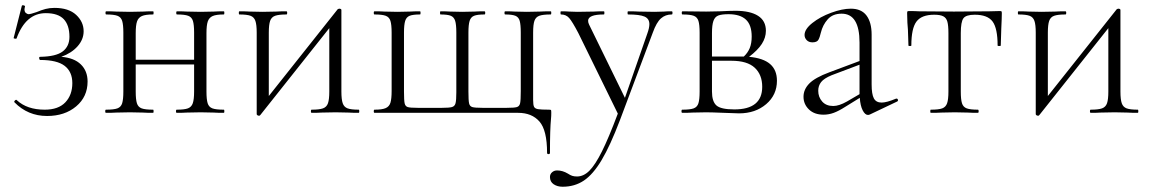

<svg xmlns="http://www.w3.org/2000/svg" viewBox="-20 -429 4374 730"><path d="M313 -119Q313 -61 269.5 -24.5Q226 12 159 12Q86 12 35 -40L34 -42Q34 -45 38 -48Q42 -51 44 -48Q83 -12 150 -12Q202 -12 228.5 -40Q255 -68 255 -113Q255 -156 226 -178.5Q197 -201 133 -201Q130 -201 129 -207Q128 -213 133 -213Q193 -214 218.5 -233.5Q244 -253 244 -289Q244 -333 222.5 -356Q201 -379 154 -379Q78 -379 43 -283Q42 -281 36.5 -282Q31 -283 32 -285L63 -407Q63 -409 67 -409Q70 -409 73 -407.5Q76 -406 75 -405Q73 -397 73 -394Q73 -384 78.5 -379.5Q84 -375 90 -375Q95 -375 119 -383Q138 -391 153.5 -395Q169 -399 187 -399Q241 -399 269.5 -372.5Q298 -346 298 -310Q298 -279 275 -253Q252 -227 213 -213Q262 -209 287.5 -184Q313 -159 313 -119Z M831 0Q806 0 792 -1L743 -2L690 -1Q676 0 652 0Q649 0 649 -6Q649 -12 652 -12Q681 -12 694.5 -17Q708 -22 713 -36.5Q718 -51 718 -81V-184H496V-81Q496 -51 500.5 -36.5Q505 -22 518.5 -17Q532 -12 562 -12Q564 -12 564 -6Q564 0 562 0Q537 0 523 -1L474 -2L422 -1Q408 0 383 0Q380 0 380 -6Q380 -12 383 -12Q413 -12 426.5 -17Q440 -22 444.5 -36.5Q449 -51 449 -81V-305Q449 -335 444.5 -349.5Q440 -364 426.5 -369Q413 -374 384 -374Q381 -374 381 -380Q381 -386 384 -386Q408 -386 422 -385L474 -384L524 -385Q538 -386 562 -386Q564 -386 564 -380Q564 -374 562 -374Q533 -374 519.5 -368Q506 -362 501 -347.5Q496 -333 496 -303V-202H718V-305Q718 -335 713.5 -349.5Q709 -364 695.5 -369Q682 -374 653 -374Q650 -374 650 -380Q650 -386 653 -386Q677 -386 691 -385L743 -384L793 -385Q807 -386 831 -386Q833 -386 833 -380Q833 -374 831 -374Q802 -374 788.5 -368Q775 -362 770 -347.5Q765 -333 765 -303V-81Q765 -51 769.5 -36.5Q774 -22 787.5 -17Q801 -12 831 -12Q833 -12 833 -6Q833 0 831 0Z M1344 0Q1319 0 1305 -1L1256 -2L1203 -1Q1189 0 1165 0Q1162 0 1162 -6Q1162 -12 1165 -12Q1194 -12 1208 -17Q1222 -22 1227 -36.5Q1232 -51 1232 -81V-322L970 8Q969 9 968 10Q967 11 965 11Q961 11 958.5 9Q956 7 956 5V-305Q956 -335 951 -349.5Q946 -364 932.5 -369Q919 -374 890 -374Q888 -374 888 -380Q888 -386 890 -386Q915 -386 929 -385L978 -384L1030 -385Q1044 -386 1069 -386Q1072 -386 1072 -380Q1072 -374 1069 -374Q1040 -374 1026 -369Q1012 -364 1007 -349.5Q1002 -335 1002 -305V-64L1264 -394Q1268 -396 1269 -396Q1278 -396 1278 -391V-81Q1278 -51 1283 -36.5Q1288 -22 1301.5 -17Q1315 -12 1344 -12Q1346 -12 1346 -6Q1346 0 1344 0Z M2060 152Q2060 157 2065.5 157Q2071 157 2071 152Q2071 62 2075 22Q2076 13 2076 0Q2076 -9 2075 -10.5Q2074 -12 2067 -12Q2037 -12 2025.5 -14Q2014 -16 2010.5 -23Q2007 -30 2007 -49V-81V-305Q2007 -336 2012 -350Q2017 -364 2030.5 -369Q2044 -374 2074 -374Q2076 -374 2076 -380Q2076 -386 2074 -386Q2048 -386 2033 -385L1983 -384L1937 -385Q1924 -386 1901 -386Q1898 -386 1898 -380Q1898 -374 1901 -374Q1927 -374 1939.5 -369Q1952 -364 1956 -349.5Q1960 -335 1960 -305V-83Q1960 -48 1957.5 -36.5Q1955 -25 1945.5 -22Q1936 -19 1907 -19H1814Q1785 -19 1775.5 -22Q1766 -25 1763.5 -36Q1761 -47 1761 -81V-305Q1761 -335 1765.5 -349.5Q1770 -364 1782.5 -369Q1795 -374 1822 -374Q1825 -374 1825 -380Q1825 -386 1822 -386Q1798 -386 1784 -385L1737 -384L1691 -385Q1678 -386 1655 -386Q1653 -386 1653 -380Q1653 -374 1655 -374Q1682 -374 1694 -369Q1706 -364 1710.5 -350Q1715 -336 1715 -305V-78Q1715 -48 1712 -36.5Q1709 -25 1698.5 -22Q1688 -19 1661 -19H1568Q1539 -19 1530 -22Q1521 -25 1518.5 -36Q1516 -47 1516 -81V-305Q1516 -335 1520.5 -349.5Q1525 -364 1537.5 -369Q1550 -374 1577 -374Q1579 -374 1579 -380Q1579 -386 1577 -386Q1553 -386 1539 -385L1491 -384L1442 -385Q1428 -386 1404 -386Q1401 -386 1401 -380Q1401 -374 1404 -374Q1433 -374 1446.5 -369Q1460 -364 1464.5 -349.5Q1469 -335 1469 -305V-83Q1469 -53 1464.5 -38.5Q1460 -24 1446.5 -18Q1433 -12 1404 -12Q1401 -12 1401 -6Q1401 0 1404 0H1950Q2002 0 2031 33Q2060 66 2060 152Z M2534 -374Q2510 -374 2493 -359Q2476 -344 2462 -305L2337 28Q2300 125 2267.5 179.5Q2235 234 2200 257.5Q2165 281 2119 281Q2099 281 2085 271.5Q2071 262 2071 244Q2071 233 2079 226Q2087 219 2098 219Q2119 219 2139 231Q2148 237 2155.5 239.5Q2163 242 2174 242Q2199 242 2221 220Q2243 198 2268.5 147Q2294 96 2329 3L2179 -303Q2156 -347 2144 -360.5Q2132 -374 2113 -374Q2111 -374 2111 -380Q2111 -386 2113 -386Q2134 -386 2144 -385L2175 -384L2237 -385Q2251 -386 2276 -386Q2278 -386 2278 -380Q2278 -374 2276 -374Q2216 -374 2216 -350Q2216 -343 2220 -335L2356 -57L2441 -301Q2449 -323 2449 -337Q2449 -358 2430.5 -366Q2412 -374 2368 -374Q2366 -374 2366 -380Q2366 -386 2368 -386Q2395 -386 2409 -385L2469 -384L2504 -385Q2513 -386 2534 -386Q2537 -386 2537 -380Q2537 -374 2534 -374Z M2934 -122Q2934 -68 2893 -33Q2852 2 2790 2Q2776 2 2732 0Q2684 -2 2665 -2L2613 -1Q2599 0 2574 0Q2571 0 2571 -6Q2571 -12 2574 -12Q2604 -12 2617.5 -17Q2631 -22 2635.5 -36.5Q2640 -51 2640 -81V-305Q2640 -335 2635.5 -349.5Q2631 -364 2617.5 -369Q2604 -374 2575 -374Q2572 -374 2572 -380Q2572 -386 2575 -386L2665 -385L2717 -386Q2755 -388 2776 -388Q2832 -388 2862 -369Q2892 -350 2892 -312Q2892 -286 2876.5 -262Q2861 -238 2828 -213Q2882 -208 2908 -185.5Q2934 -163 2934 -122ZM2687 -303V-214H2796H2808Q2823 -228 2830.5 -246Q2838 -264 2838 -290Q2838 -334 2816 -354.5Q2794 -375 2750 -375Q2724 -375 2711 -370Q2698 -365 2692.5 -349.5Q2687 -334 2687 -303ZM2878 -99Q2878 -145 2849.5 -171.5Q2821 -198 2761 -198H2687V-81Q2687 -43 2704 -28Q2721 -13 2772 -13Q2878 -13 2878 -99Z M3389 -54Q3393 -54 3394 -49.5Q3395 -45 3391 -43L3288 6Q3284 8 3280 8Q3269 8 3260 -9.5Q3251 -27 3249 -57L3194 -23Q3169 -7 3150 0Q3131 7 3111 7Q3076 7 3055.5 -13Q3035 -33 3035 -61Q3035 -89 3057 -111.5Q3079 -134 3133 -154L3248 -197V-267Q3248 -377 3180 -377Q3146 -377 3127 -355.5Q3108 -334 3101 -305Q3097 -287 3091.5 -277.5Q3086 -268 3069 -268Q3055 -268 3047 -276.5Q3039 -285 3039 -296Q3039 -318 3068.5 -341.5Q3098 -365 3140 -380.5Q3182 -396 3215 -396Q3255 -396 3274.5 -370Q3294 -344 3294 -297V-108Q3294 -71 3302.5 -55Q3311 -39 3332 -39Q3351 -39 3387 -54ZM3248 -71V-74V-183L3142 -143Q3113 -131 3102 -117Q3091 -103 3091 -84Q3091 -60 3106 -43Q3121 -26 3148 -26Q3170 -26 3200 -43Z M3519 -12Q3549 -12 3562.5 -17Q3576 -22 3581 -36.5Q3586 -51 3586 -81V-303Q3586 -332 3582 -346.5Q3578 -361 3566.5 -367Q3555 -373 3532 -373Q3484 -373 3464.5 -347Q3445 -321 3445 -256Q3445 -254 3439.5 -254Q3434 -254 3434 -256L3432 -316Q3431 -327 3430 -342.5Q3429 -358 3429 -378Q3429 -384 3430 -385.5Q3431 -387 3437 -387Q3458 -387 3474 -386L3607 -385L3742 -386Q3759 -387 3781 -387Q3787 -387 3788 -385.5Q3789 -384 3789 -378Q3789 -361 3787 -321L3785 -256Q3785 -254 3779 -254Q3773 -254 3773 -256Q3773 -321 3754 -347Q3735 -373 3686 -373Q3653 -373 3643 -359.5Q3633 -346 3633 -303V-81Q3633 -51 3637.5 -36.5Q3642 -22 3655.5 -17Q3669 -12 3698 -12Q3701 -12 3701 -6Q3701 0 3698 0Q3674 0 3660 -1L3610 -2L3560 -1Q3545 0 3519 0Q3517 0 3517 -6Q3517 -12 3519 -12Z M4306 0Q4281 0 4267 -1L4218 -2L4165 -1Q4151 0 4127 0Q4124 0 4124 -6Q4124 -12 4127 -12Q4156 -12 4170 -17Q4184 -22 4189 -36.5Q4194 -51 4194 -81V-322L3932 8Q3931 9 3930 10Q3929 11 3927 11Q3923 11 3920.5 9Q3918 7 3918 5V-305Q3918 -335 3913 -349.5Q3908 -364 3894.5 -369Q3881 -374 3852 -374Q3850 -374 3850 -380Q3850 -386 3852 -386Q3877 -386 3891 -385L3940 -384L3992 -385Q4006 -386 4031 -386Q4034 -386 4034 -380Q4034 -374 4031 -374Q4002 -374 3988 -369Q3974 -364 3969 -349.5Q3964 -335 3964 -305V-64L4226 -394Q4230 -396 4231 -396Q4240 -396 4240 -391V-81Q4240 -51 4245 -36.5Q4250 -22 4263.5 -17Q4277 -12 4306 -12Q4308 -12 4308 -6Q4308 0 4306 0Z"/></svg>

Font: Cormorant Garamond Light
Style: Regular
Weight: 300
Designer: Christian Thalmann (Catharsis Fonts)
Version: Version 3.000